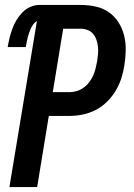

<svg xmlns="http://www.w3.org/2000/svg" viewBox="-20 -755 540 775"><path d="M18 0 129 -670Q120 -665 114 -656.5Q108 -648 104 -639Q100 -630 97 -621Q94 -612 91.5 -602.5Q89 -593 87.5 -583.5Q86 -574 84 -565H11Q14 -583 18.5 -601.5Q23 -620 29.5 -638Q36 -656 46 -673Q56 -690 70 -704.5Q84 -719 102 -727Q120 -735 139 -735H306Q337 -735 366.5 -728.5Q396 -722 419.5 -705.5Q443 -689 458.5 -664.5Q474 -640 481 -611.5Q488 -583 487.5 -552.5Q487 -522 482 -491Q478 -465 469.5 -438.5Q461 -412 446.5 -388Q432 -364 411 -343.5Q390 -323 365 -310.5Q340 -298 313 -292.5Q286 -287 259 -287H177L130 0ZM193 -383H260Q274 -383 288.5 -387Q303 -391 316.5 -400.5Q330 -410 339.5 -422.5Q349 -435 355.5 -449Q362 -463 365.5 -477.5Q369 -492 372 -507Q374 -521 375.5 -536Q377 -551 375.5 -565.5Q374 -580 369.5 -593.5Q365 -607 356.5 -617.5Q348 -628 334.5 -633.5Q321 -639 306 -639H235Z"/></svg>

Font: Iosevka Curly
Style: Bold Italic
Weight: 700
Italic angle: -9°
Monospace: yes
Designer: Belleve Invis
Foundry: Belleve Invis
Version: Version 22.1.2; ttfautohint (v1.8.4)